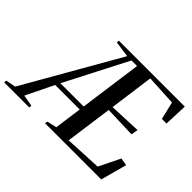

<svg xmlns="http://www.w3.org/2000/svg" viewBox="-233 -1016 1290 1290"><g transform="rotate(45 411.5 -371.5)"><path d="M-89 0 -87 -18.5 -16.5 -32 371 -709 256 -725 258 -743H884.5L878 -575.5H834L804 -701.5L586.5 -713L543.5 -397.5L771.5 -407L763 -358L539 -365.5L493 -31L755.5 -44L830 -195.5L884 -186.5L833.5 0H299.5L302.5 -18.5L372 -34.5L399 -230H166L69.5 -32.5L151.5 -18.5L149.5 0ZM182.5 -263H403.5L465 -709H412Z"/></g></svg>

Font: Merriweather 144pt Medium
Style: Italic
Weight: 500
Italic angle: -7.8°
Version: Version 2.101